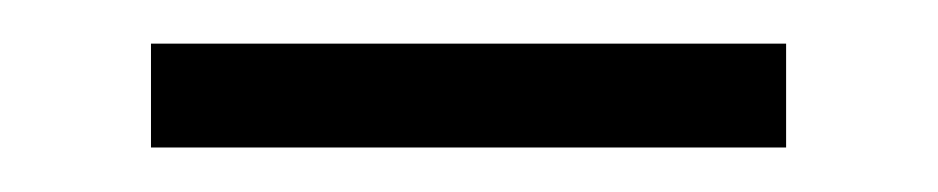

<svg xmlns="http://www.w3.org/2000/svg" viewBox="-20 -270 430 88"><path d="M49.2 -202.4V-250H340.3V-202.4Z"/></svg>

Font: Playfair 144pt SemiCondensed
Style: Bold
Weight: 700
Width: 4
Designer: Claus Eggers Sørensen
Foundry: Claus Eggers Sørensen
Version: Version 2.203